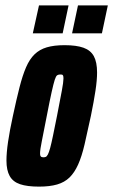

<svg xmlns="http://www.w3.org/2000/svg" viewBox="-20 -686 421 714"><path d="M125 8Q81 8 54.5 -1Q28 -10 16 -31.5Q4 -53 4 -89Q4 -118 10 -159Q16 -200 28 -255Q41 -316 52.5 -361Q64 -406 77 -436Q90 -466 108.5 -484Q127 -502 154 -510Q181 -518 220 -518Q264 -518 290.5 -508.5Q317 -499 329 -477Q341 -455 341 -416Q341 -388 335 -348.5Q329 -309 318 -255Q305 -194 294.5 -149Q284 -104 270.5 -74Q257 -44 238.5 -26Q220 -8 192.5 0Q165 8 125 8ZM141 -101Q146 -101 150 -102.5Q154 -104 158 -111.5Q162 -119 166.5 -135.5Q171 -152 177 -181Q183 -210 192 -255Q204 -317 210 -349Q216 -381 216 -394Q216 -402 214.5 -405Q213 -408 210.5 -408.5Q208 -409 204 -409Q197 -409 192.5 -406Q188 -403 183.5 -389Q179 -375 172 -343.5Q165 -312 154 -255Q142 -193 135.5 -161Q129 -129 129 -116Q129 -109 130.5 -106Q132 -103 135 -102Q138 -101 141 -101ZM248 -562 270 -666H381L359 -562ZM102 -562 125 -666H235L213 -562Z"/></svg>

Font: Saira UltraCondensed Black
Style: Italic
Weight: 900
Width: 1
Italic angle: -12°
Designer: Hector Gatti with collaboration of the Omnibus-Type team
Foundry: Omnibus-Type
Version: Version 1.101